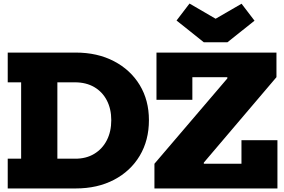

<svg xmlns="http://www.w3.org/2000/svg" viewBox="-20 -1061 1600 1081"><path d="M1260.5 -823H1127.5L974 -945.5L1047 -1041L1194 -955.5L1340 -1040L1413 -944.5ZM335.5 0V-167.5H402Q464.5 -167 510.5 -194.8Q556.5 -222.5 581.5 -271.5Q606.5 -320.5 606.5 -384.5Q606.5 -447.5 581.5 -495.8Q556.5 -544 510.5 -570.8Q464.5 -597.5 402 -597.5H335.5V-765H406Q529 -765 622 -716.2Q715 -667.5 766.8 -582Q818.5 -496.5 818.5 -384.5Q818.5 -271 766.8 -184.2Q715 -97.5 622 -48.8Q529 0 406 0ZM23.5 0V-167.5H99V-597.5H23.5V-765H372V-597.5H303V-167.5H372V0ZM849.5 -139 1260 -619.5V-651.5L1536.5 -626.5L1127.5 -145.5V-111ZM1536.5 -765V-626.5H1063V-499H861V-765ZM1339.5 -271.5H1542V0H849.5V-139H1339.5Z"/></svg>

Font: Hepta Slab ExtraBold
Style: Regular
Weight: 800
Designer: Michael LaGattuta
Foundry: Michael LaGattuta
Version: Version 1.102